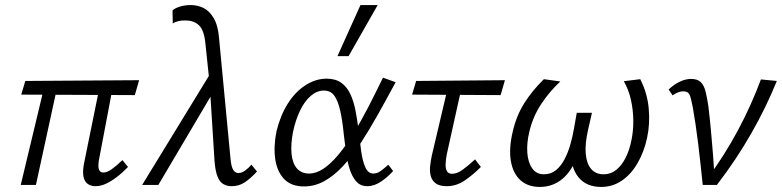

<svg xmlns="http://www.w3.org/2000/svg" viewBox="-20 -731 3091 759"><path d="M357 5Q339 5 326 -4.5Q313 -14 309.5 -36Q306 -58 314 -94L378 -409H430L371 -98Q369 -87 369 -75.5Q369 -64 373.5 -56.5Q378 -49 389 -49Q403 -49 421.5 -62Q440 -75 464 -98L486 -71Q464 -48 441.5 -31Q419 -14 398.5 -4.5Q378 5 357 5ZM62 0 160 -409H211L122 0ZM513 -355 64 -357 80 -411 530 -414Z M895 5Q877 5 862.5 -3.5Q848 -12 839.5 -34Q831 -56 828 -95L809 -397L792 -559Q787 -611 767 -630.5Q747 -650 714 -650Q699 -651 685 -647.5Q671 -644 663 -638L662 -690Q672 -699 691.5 -705Q711 -711 734 -711Q761 -711 784.5 -699.5Q808 -688 825 -659Q842 -630 846 -580L891 -106Q894 -72 902 -59.5Q910 -47 922 -47Q936 -47 950 -57.5Q964 -68 974 -80L996 -53Q971 -26 948 -10.5Q925 5 895 5ZM542 0 818 -451 830 -379 606 0Z M1182 6Q1131 6 1103 -23.5Q1075 -53 1068 -102.5Q1061 -152 1073 -212Q1088 -274 1117.5 -321Q1147 -368 1187.5 -394Q1228 -420 1271 -420Q1307 -420 1329.5 -403.5Q1352 -387 1365 -359Q1378 -331 1385 -295.5Q1392 -260 1397 -220Q1402 -175 1407.5 -135Q1413 -95 1424 -70Q1435 -45 1456 -45Q1471 -45 1485.5 -55.5Q1500 -66 1515 -80L1534 -55Q1515 -33 1487.5 -14Q1460 5 1432 5Q1405 5 1388.5 -13.5Q1372 -32 1362.5 -62Q1353 -92 1348 -128Q1343 -164 1339 -200Q1334 -252 1325.5 -291Q1317 -330 1302.5 -351.5Q1288 -373 1260 -373Q1233 -373 1208.5 -352Q1184 -331 1166 -293.5Q1148 -256 1138 -208Q1129 -160 1132.5 -123Q1136 -86 1153.5 -65.5Q1171 -45 1202 -45Q1230 -45 1258.5 -64Q1287 -83 1316.5 -118Q1346 -153 1375.5 -200.5Q1405 -248 1434.5 -305Q1464 -362 1494 -424L1544 -406Q1508 -339 1473.5 -277.5Q1439 -216 1405 -164Q1371 -112 1335.5 -74Q1300 -36 1262 -15Q1224 6 1182 6ZM1314 -509 1405 -711H1473L1358 -509Z M1746 5Q1717 5 1702 -6.5Q1687 -18 1682.5 -36.5Q1678 -55 1680.5 -76Q1683 -97 1687 -116L1756 -409H1810L1746 -120Q1742 -98 1741.5 -81Q1741 -64 1747 -54Q1753 -44 1767 -44Q1787 -44 1809.5 -60.5Q1832 -77 1858 -101L1881 -71Q1848 -38 1815.5 -16.5Q1783 5 1746 5ZM1609 -357 1625 -411 1976 -414 1959 -355Z M2114 8Q2067 8 2037.5 -18.5Q2008 -45 1999.5 -94.5Q1991 -144 2007 -211Q2021 -273 2052.5 -323Q2084 -373 2130 -418L2195 -409Q2152 -369 2119 -319Q2086 -269 2072 -208Q2062 -166 2064.5 -128Q2067 -90 2083.5 -66Q2100 -42 2130 -42Q2158 -42 2178 -58.5Q2198 -75 2212 -102Q2226 -129 2235 -161Q2244 -193 2249 -223L2260 -285H2320L2305 -219Q2292 -162 2295.5 -123Q2299 -84 2317 -63Q2335 -42 2366 -42Q2394 -42 2415.5 -59Q2437 -76 2452.5 -106Q2468 -136 2476 -176Q2484 -214 2483.5 -255.5Q2483 -297 2474 -337Q2465 -377 2446 -410L2511 -418Q2539 -363 2544.5 -302Q2550 -241 2538 -186Q2526 -130 2500 -85.5Q2474 -41 2437.5 -16.5Q2401 8 2357 8Q2298 8 2267 -30Q2236 -68 2239 -128L2266 -123Q2242 -56 2203.5 -24Q2165 8 2114 8Z M2758 0Q2754 -38 2749.5 -80Q2745 -122 2740 -162.5Q2735 -203 2729.5 -240Q2724 -277 2719 -305Q2712 -343 2706 -356.5Q2700 -370 2681 -370Q2671 -370 2659.5 -365.5Q2648 -361 2639 -354L2623 -377Q2644 -397 2667 -408Q2690 -419 2712 -419Q2737 -419 2750 -406.5Q2763 -394 2769 -370Q2775 -346 2780 -313Q2786 -264 2790.5 -214.5Q2795 -165 2799 -115.5Q2803 -66 2804 -17L2774 -22Q2845 -118 2897.5 -216.5Q2950 -315 2988 -417L3051 -411Q3008 -305 2949 -202Q2890 -99 2814 0Z"/></svg>

Font: Ysabeau
Style: Italic
Weight: 400
Italic angle: -12°
Designer: Christian Thalmann (Catharsis Fonts)
Version: Version 2.000;gftools[0.9.27.dev2+g8671c4b]